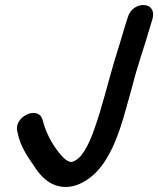

<svg xmlns="http://www.w3.org/2000/svg" viewBox="-20 -720 629 764"><path d="M48 -201 51 -188C61 -138 90 -96 115 -60C133 -32 159 2 200 17C277 44 348 -12 384 -59C451 -150 474 -265 507 -379C528 -463 556 -538 579 -619L588 -649V-651C594 -676 581 -700 551 -700C531 -700 500 -689 489 -652L480 -625C467 -579 451 -529 436 -480C410 -393 385 -289 357 -211C331 -136 303 -86 267 -76H266C260 -74 246 -79 232 -93C197 -129 168 -179 153 -230L150 -241C135 -302 38 -259 48 -201Z"/></svg>

Font: Stray Cat
Style: ExBlkObl
Weight: 1000
Version: Version 1.0